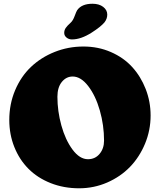

<svg xmlns="http://www.w3.org/2000/svg" viewBox="-20 -972 849 1019"><path d="M466.3 -798.8Q409.7 -762.7 361.8 -762.7Q345.2 -762.7 333 -772.7Q320.8 -782.7 320.8 -797.4Q320.8 -812 328.9 -823.7Q336.9 -835.4 354.5 -851.1Q367.2 -862.3 376.2 -887Q385.3 -911.6 389.6 -918Q413.6 -952.1 470.7 -952.1Q505.9 -952.1 527.6 -935.5Q549.3 -918.9 549.3 -894.5Q549.3 -872.6 534.7 -853.5Q514.6 -829.6 466.3 -798.8ZM29.3 -335.4Q29.3 -419.9 60.3 -493.2Q91.3 -566.4 144.5 -616.9Q197.8 -667.5 270 -696.3Q342.3 -725.1 422.9 -725.1Q501 -725.1 568.4 -695.8Q635.7 -666.5 681.4 -616.5Q727.1 -566.4 753.2 -499.5Q779.3 -432.6 779.3 -358.9Q779.3 -280.8 749.8 -209.5Q720.2 -138.2 669.9 -86.2Q619.6 -34.2 549.1 -3.4Q478.5 27.3 399.9 27.3Q318.4 27.3 248.8 -0.2Q179.2 -27.8 131.1 -76.2Q83 -124.5 56.2 -191.4Q29.3 -258.3 29.3 -335.4ZM446.8 -127Q484.9 -127 508.5 -155.3Q532.2 -183.6 532.2 -225.6Q532.2 -307.1 509.8 -385.7Q487.3 -464.4 448.2 -515.1Q409.2 -565.9 365.7 -565.9Q331.5 -565.9 308.1 -537.1Q284.7 -508.3 284.7 -458.5Q284.7 -382.3 305.7 -306.2Q326.7 -230 364.7 -178.5Q402.8 -127 446.8 -127Z"/></svg>

Font: Cooper* Black
Style: Regular
Weight: 900
Designer: Owen Earl
Foundry: indestructible type*
Version: Version 0.001